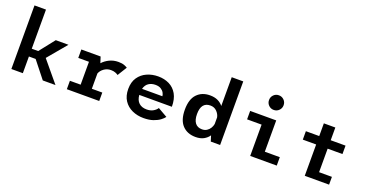

<svg xmlns="http://www.w3.org/2000/svg" viewBox="-36 -1530 4332 2270"><g transform="rotate(20 2130.0 -394.5)"><path d="M507 0 340.5 -210H256V0H111.5V-800H256V-308H337L488.5 -500H648L448.5 -262L666.5 0Z M1085.5 -106H1217V0H809.5V-106H944.5V-394H810V-500H1052.5L1077 -424Q1111.5 -462.5 1162.2 -487.2Q1213 -512 1274 -512Q1320.5 -512 1349.2 -500.5Q1378 -489 1388.5 -481L1315.5 -363Q1302.5 -373 1279.5 -382Q1256.5 -391 1224 -391Q1175.5 -391 1137.8 -364Q1100 -337 1085.5 -298.5Z M2027.5 -94.5Q2012.5 -73 1980 -48.5Q1947.5 -24 1897 -6.5Q1846.5 11 1776.5 11Q1698 11 1633 -18.5Q1568 -48 1529.2 -106.5Q1490.5 -165 1490.5 -252Q1490.5 -339 1530 -396.8Q1569.5 -454.5 1634.2 -483.2Q1699 -512 1775 -512Q1852.5 -512 1914.2 -481.5Q1976 -451 2011.8 -388.5Q2047.5 -326 2047.5 -229.5H1637.5Q1642.5 -164.5 1678.8 -131Q1715 -97.5 1776.5 -97.5Q1826.5 -97.5 1860.8 -118.5Q1895 -139.5 1908 -163ZM1777.5 -407Q1729 -407 1693 -383.2Q1657 -359.5 1643.5 -308H1899.5Q1898.5 -328 1885.8 -351.2Q1873 -374.5 1846.5 -390.8Q1820 -407 1777.5 -407Z M2431 11Q2326.5 11 2264.8 -54.5Q2203 -120 2203 -251Q2203 -382 2264.5 -446.5Q2326 -511 2427 -511Q2484.5 -511 2525.8 -491.2Q2567 -471.5 2593 -438V-800H2738V0H2620.5L2598.5 -70.5Q2574 -34 2532.5 -11.5Q2491 11 2431 11ZM2356 -251Q2356 -177.5 2385.5 -139Q2415 -100.5 2472 -100.5Q2506.5 -100.5 2531.8 -116.5Q2557 -132.5 2572.5 -157.8Q2588 -183 2593 -210.5V-294.5Q2585 -334.5 2553 -367Q2521 -399.5 2472 -399.5Q2356 -399.5 2356 -251Z M3191 -606Q3152.5 -606 3126 -632.8Q3099.5 -659.5 3099.5 -698Q3099.5 -736.5 3126 -763.2Q3152.5 -790 3191 -790Q3229.5 -790 3256.2 -763.2Q3283 -736.5 3283 -698Q3283 -659.5 3256.2 -632.8Q3229.5 -606 3191 -606ZM3262 -106H3450.5V0H3116.5V-394H2934V-500H3262Z M3635 -394V-500H3803V-660H3947.5V-500H4134V-394H3947.5V-98H4109V0H3803V-394Z"/></g></svg>

Font: League Mono SemiBold
Style: Regular
Weight: 600
Width: 6
Designer: Tyler Finck
Foundry: The League of Moveable Type / Tyler Finck
Version: Version 2.300;RELEASE